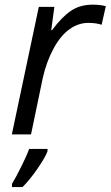

<svg xmlns="http://www.w3.org/2000/svg" viewBox="-20 -565 465 807"><path d="M143.1 -536.1H208.5L195.3 -438H198.7Q239.7 -493.7 278.1 -519.5Q316.4 -545.4 369.6 -545.4Q400.4 -545.4 424.8 -539.1L407.2 -460.9Q384.3 -468.8 351.1 -468.8Q309.1 -468.8 272 -442.1Q234.9 -415.5 206.1 -362.8Q175.3 -306.6 159.7 -236.8L110.4 0H29.8ZM102.5 61H179.7V70.8Q170.9 95.7 137.7 143.8Q104.5 191.9 74.7 221.2H30.3V208Q47.4 179.7 69.8 134.5Q92.3 89.4 102.5 61Z"/></svg>

Font: Viking Open Sans
Style: Italic
Weight: 400
Italic angle: -12°
Foundry: Ascender Corporation
Version: Version 2.000